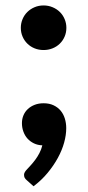

<svg xmlns="http://www.w3.org/2000/svg" viewBox="-20 -522 314 687"><path d="M76 123Q70.5 118.5 68.2 114Q66 109.5 66 103Q66 98.5 69.2 93.2Q72.5 88 77 83.5Q82.5 77.5 90.5 68.8Q98.5 60 106.5 49.2Q114.5 38.5 121.2 25.5Q128 12.5 131.5 -2Q115 -2.5 101.5 -9Q88 -15.5 78.5 -26Q69 -36.5 63.8 -50.8Q58.5 -65 58.5 -81.5Q58.5 -96.5 64 -109.5Q69.5 -122.5 79.8 -132Q90 -141.5 104.2 -147Q118.5 -152.5 136 -152.5Q156.5 -152.5 171.8 -145.2Q187 -138 197 -126Q207 -114 212 -97.8Q217 -81.5 217 -63.5Q217 -39 209.5 -11.8Q202 15.5 187 43Q172 70.5 150.2 96.8Q128.5 123 100 144.5ZM54.5 -422.5Q54.5 -439 60.8 -453.8Q67 -468.5 78 -479.2Q89 -490 103.8 -496.2Q118.5 -502.5 136 -502.5Q153 -502.5 168 -496.2Q183 -490 194 -479.2Q205 -468.5 211.2 -453.8Q217.5 -439 217.5 -422.5Q217.5 -405.5 211.2 -391Q205 -376.5 194 -365.8Q183 -355 168 -349Q153 -343 136 -343Q118.5 -343 103.8 -349Q89 -355 78 -365.8Q67 -376.5 60.8 -391Q54.5 -405.5 54.5 -422.5Z"/></svg>

Font: Lato
Style: Regular
Weight: 800
Designer: Lukasz Dziedzic with Adam Twardoch and Botio Nikoltchev
Foundry: tyPoland Lukasz Dziedzic
Version: Version 2.015; 2015-08-06; http://www.latofonts.com/; ttfaut